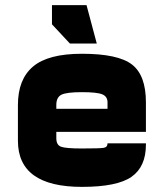

<svg xmlns="http://www.w3.org/2000/svg" viewBox="-20 -720 640 750"><path d="M100 -205H550V-295H100ZM550 -320Q550 -426 495.5 -468Q441 -510 300 -510Q168 -510 109 -460Q50 -410 50 -310V-250H200V-310Q200 -340 220 -350Q240 -360 300 -360Q359 -360 379.5 -351.5Q400 -343 400 -320V-290H550ZM550 -155V-160H400Q400 -145 385 -142.5Q370 -140 300 -140Q236 -140 218 -147Q200 -154 200 -180V-280L50 -250V-170Q50 10 300 10Q438 10 494 -29.5Q550 -69 550 -155ZM358 -550 318 -700H183V-625L253 -550Z"/></svg>

Font: Millimetre
Style: Bold
Weight: 800
Designer: Jérémy Landes
Version: Version 1.0